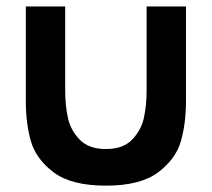

<svg xmlns="http://www.w3.org/2000/svg" viewBox="-20 -560 656 595"><path d="M60 -246.8V-540H182V-279.8Q182 -233 190.5 -194.7Q198.9 -156.3 227 -127.2Q255 -98.2 308.2 -98.2Q361.3 -98.2 389.4 -127.2Q417.4 -156.3 425.9 -194.7Q434.3 -233 434.3 -279.8V-540H556.3V-246.8Q556.3 -177.3 540.5 -122.2Q524.7 -67.1 470 -25.9Q415.3 15.3 308.2 15.3Q201 15.3 146.3 -25.9Q91.7 -67.1 75.8 -122.2Q60 -177.3 60 -246.8Z"/></svg>

Font: Hauora
Style: Regular
Weight: 400
Designer: Wayne Shih
Foundry: WCYS
Version: Version 1.001